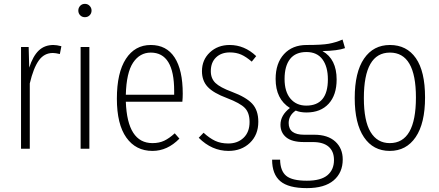

<svg xmlns="http://www.w3.org/2000/svg" viewBox="-20 -763 2253 985"><path d="M253.9 -532.2Q270.5 -532.2 294.9 -525.9L287.1 -485.8Q264.6 -491.2 251 -491.2Q206.5 -491.2 179 -452.6Q151.4 -414.1 132.8 -335V0H87.9V-522H127L129.9 -416Q148.9 -475.1 178.7 -503.7Q208.5 -532.2 253.9 -532.2Z M449.7 -709Q449.7 -694.3 439.9 -684.6Q430.2 -674.8 415.5 -674.8Q400.9 -674.8 391.4 -684.6Q381.8 -694.3 381.8 -709Q381.8 -723.1 391.4 -733.2Q400.9 -743.2 415.5 -743.2Q430.2 -743.2 439.9 -732.9Q449.7 -722.7 449.7 -709ZM438.5 -522V0H393.6V-522Z M917.5 -282.2Q917.5 -260.7 915.5 -241.2H625.5Q633.3 -28.8 762.2 -28.8Q796.4 -28.8 822.3 -41Q848.1 -53.2 876.5 -79.1L900.4 -51.8Q838.9 11.2 762.2 11.2Q676.8 11.2 628.2 -57.1Q579.6 -125.5 579.6 -256.8Q579.6 -390.1 626 -461.2Q672.4 -532.2 753.4 -532.2Q834 -532.2 875.7 -468.3Q917.5 -404.3 917.5 -282.2ZM873.5 -276.9V-296.9Q873.5 -493.2 753.4 -493.2Q697.3 -493.2 662.8 -441.7Q628.4 -390.1 625.5 -276.9Z M1158.2 -532.2Q1234.4 -532.2 1294.4 -475.1L1271.5 -446.8Q1242.7 -471.7 1217.3 -482.9Q1191.9 -494.1 1159.2 -494.1Q1115.2 -494.1 1088.4 -468.5Q1061.5 -442.9 1061.5 -397.9Q1061.5 -360.4 1085.2 -337.4Q1108.9 -314.5 1169.4 -292Q1242.7 -264.6 1273.9 -231Q1305.2 -197.3 1305.2 -138.2Q1305.2 -71.3 1262 -30Q1218.8 11.2 1152.3 11.2Q1066.9 11.2 999.5 -56.2L1024.4 -82Q1054.7 -54.2 1083.7 -40.5Q1112.8 -26.9 1151.4 -26.9Q1199.2 -26.9 1229.7 -56.2Q1260.3 -85.4 1260.3 -137.2Q1260.3 -184.1 1236.3 -209Q1212.4 -233.9 1144.5 -259.8Q1075.2 -285.6 1045.7 -317.1Q1016.1 -348.6 1016.1 -397.9Q1016.1 -456.1 1056.6 -494.1Q1097.2 -532.2 1158.2 -532.2Z M1737.3 -560.1 1750 -516.1Q1712.4 -502.4 1634.3 -501Q1707 -460 1707 -355Q1707 -275.4 1666 -230.7Q1625 -186 1552.2 -186Q1520 -186 1497.1 -195.8Q1460.9 -170.9 1460.9 -131.8Q1460.9 -71.8 1540 -71.8H1592.3Q1661.6 -71.8 1700 -36.9Q1738.3 -2 1738.3 55.2Q1738.3 122.6 1691.7 162.4Q1645 202.1 1554.2 202.1Q1460 202.1 1418 166.5Q1376 130.9 1376 56.2H1417Q1418 113.8 1448.2 138.9Q1478.5 164.1 1554.2 164.1Q1626 164.1 1659.7 136Q1693.4 107.9 1693.4 58.1Q1693.4 13.2 1665.8 -10.5Q1638.2 -34.2 1585 -34.2H1539.1Q1478 -34.2 1448.5 -58.3Q1418.9 -82.5 1418.9 -123Q1418.9 -171.9 1467.3 -209Q1394 -254.9 1394 -357.9Q1394 -438.5 1437 -485.4Q1480 -532.2 1553.2 -532.2Q1631.3 -532.2 1666.7 -538.6Q1702.1 -544.9 1737.3 -560.1ZM1552.2 -496.1Q1496.1 -496.1 1468 -460.2Q1439.9 -424.3 1439.9 -357.9Q1439.9 -292.5 1470.2 -256.8Q1500.5 -221.2 1551.3 -221.2Q1662.1 -221.2 1662.1 -356Q1662.1 -420.9 1634.3 -458.5Q1606.4 -496.1 1552.2 -496.1Z M1980.5 -532.2Q2066.4 -532.2 2113.5 -464.6Q2160.6 -397 2160.6 -263.2Q2160.6 -130.4 2112.5 -59.6Q2064.5 11.2 1979.5 11.2Q1894.5 11.2 1847.2 -59.1Q1799.8 -129.4 1799.8 -259.8Q1799.8 -392.6 1847.7 -462.4Q1895.5 -532.2 1980.5 -532.2ZM1980.5 -493.2Q1846.7 -493.2 1846.7 -259.8Q1846.7 -142.6 1881.1 -85.7Q1915.5 -28.8 1979.5 -28.8Q2113.8 -28.8 2113.8 -263.2Q2113.8 -493.2 1980.5 -493.2Z"/></svg>

Font: Fira Sans Compressed ExtraLight
Style: Regular
Weight: 250
Width: 1
Designer: Carrois Corporate & Edenspiekermann AG
Foundry: Carrois Corporate GbR & Edenspiekermann AG
Version: Version 4.203;PS 004.203;hotconv 1.0.88;makeotf.lib2.5.64775